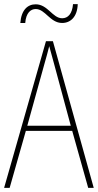

<svg xmlns="http://www.w3.org/2000/svg" viewBox="-20 -916 477 936"><path d="M79 -804H103C107 -854 130 -872 154 -872C201 -872 224 -804 283 -804C324 -804 357 -834 359 -896H336C332 -848 311 -827 283 -827C236 -827 213 -895 154 -895C115 -895 84 -868 79 -804ZM410 0H437L238 -715H204L0 0H27L106 -278H332ZM243 -607 325 -303H113L197 -606C206 -638 213 -662 220 -691C228 -660 235 -637 243 -607Z"/></svg>

Font: Noto Sans Gujarati UI Condensed Thin
Style: Regular
Weight: 100
Width: 3
Designer: Jelle Bosma - Monotype Design Team, Universal Thirst
Foundry: Monotype Imaging Inc.
Version: Version 2.106